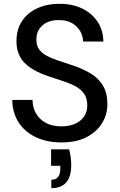

<svg xmlns="http://www.w3.org/2000/svg" viewBox="-20 -732 626 1003"><path d="M301 12Q225 12 167 -15.5Q109 -43 77 -93Q45 -143 44 -210H150Q150 -172 167.5 -140.5Q185 -109 218.5 -90.5Q252 -72 301 -72Q343 -72 373.5 -86Q404 -100 420 -124.5Q436 -149 436 -181Q436 -218 419.5 -242Q403 -266 374 -281.5Q345 -297 307.5 -309Q270 -321 229 -335Q147 -363 106.5 -405.5Q66 -448 66 -517Q66 -576 93.5 -619.5Q121 -663 172 -687.5Q223 -712 291 -712Q360 -712 410.5 -687Q461 -662 490 -618Q519 -574 520 -515H414Q414 -542 399.5 -568Q385 -594 357.5 -610.5Q330 -627 289 -627Q254 -628 227.5 -616Q201 -604 185.5 -581Q170 -558 170 -526Q170 -494 184 -474.5Q198 -455 223.5 -441Q249 -427 284 -415.5Q319 -404 361 -390Q412 -373 453 -348.5Q494 -324 517.5 -285.5Q541 -247 541 -187Q541 -135 514 -90Q487 -45 434 -16.5Q381 12 301 12ZM248 251V207Q273 207 284 192Q295 177 295 148V134H247V48H341Q347 70 349.5 91Q352 112 352 130Q352 192 325.5 221.5Q299 251 248 251Z"/></svg>

Font: DMSans_18ptMedium
Style: Regular
Weight: 500
Designer: Colophon Foundry, Jonny Pinhorn
Foundry: Colophon Foundry
Version: Version 4.004;gftools[0.9.30]